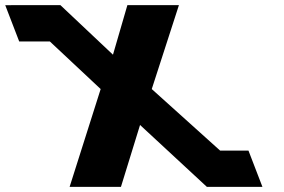

<svg xmlns="http://www.w3.org/2000/svg" viewBox="-208 -723 1095 741"><path d="M750.9 -141.9H641.4L377.7 -379.3L482.5 -703.1H283.6L228 -511.9L25.2 -703.1H-165.2L-165.1 -703H-187.8L-133.9 -563H-15.6L180.5 -379.3L60.7 -1.9H258.8L332.5 -240.7L590.3 -1.9H591.8H796.8H804.8Z"/></svg>

Font: Hussar
Style: BdOpOblFour
Weight: 700
Foundry: Cannot Into Space Fonts
Version: Version 2.00